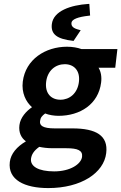

<svg xmlns="http://www.w3.org/2000/svg" viewBox="-20 -741 618 978"><path d="M180 7C199 11 221 14 248 14H317C376 14 402 25 398 58C393 95 338 132 256 132C175 132 133 106 138 67C141 46 152 27 180 7ZM226 217C393 217 509 140 521 39C532 -50 470 -87 349 -87H259C197 -87 181 -102 184 -124C186 -142 194 -151 210 -163C230 -155 256 -151 278 -151C388 -151 481 -210 495 -320C499 -350 494 -376 482 -396H567L578 -491H395C376 -498 350 -503 321 -503C212 -503 110 -439 96 -325C89 -268 112 -222 143 -195C114 -175 84 -143 79 -104C74 -65 89 -38 112 -21C66 6 35 42 30 84C19 175 105 217 226 217ZM215 -324C222 -382 263 -414 310 -414C357 -414 389 -381 382 -324C375 -265 334 -233 288 -233C241 -233 208 -265 215 -324ZM355 -533 391 -587 384 -589C355 -596 342 -606 344 -625C346 -643 378 -655 433 -661L439 -662L435 -721H430C341 -715 252 -686 244 -618C238 -567 270 -542 352 -533Z"/></svg>

Font: Falling Sky
Style: MedObl
Weight: 500
Designer: Paul D. Hunt
Foundry: Adobe Systems Incorporated
Version: Version 1.02